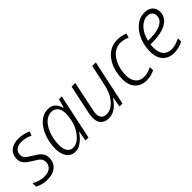

<svg xmlns="http://www.w3.org/2000/svg" viewBox="125 -1332 2131 2131"><g transform="rotate(-45 1191.0 -266.0)"><path d="M152 10Q105 10 69 -1Q33 -12 9 -26V-81Q36 -65 73.5 -52Q111 -39 152 -39Q196 -39 224.5 -52Q253 -65 267 -88.5Q281 -112 281 -142Q281 -169 269.5 -187Q258 -205 237 -220Q216 -235 186 -252Q153 -272 127.5 -291.5Q102 -311 88 -336Q74 -361 74 -396Q75 -444 97 -476.5Q119 -509 158 -525.5Q197 -542 246 -542Q291 -542 328 -532Q365 -522 392 -509L374 -461Q349 -474 317 -483.5Q285 -493 245 -493Q196 -493 164 -469.5Q132 -446 132 -399Q132 -376 143 -359.5Q154 -343 174.5 -328Q195 -313 225 -295Q256 -277 282 -258Q308 -239 324 -212.5Q340 -186 340 -147Q340 -100 318.5 -64.5Q297 -29 255 -9.5Q213 10 152 10Z M593 10Q551 10 520.5 -12Q490 -34 473.5 -75Q457 -116 457 -173Q457 -227 468 -280.5Q479 -334 501 -381Q523 -428 554 -464.5Q585 -501 625 -521.5Q665 -542 712 -542Q752 -542 778 -525.5Q804 -509 819.5 -483Q835 -457 842 -430H846L875 -532H919L806 0H760L780 -119H778Q759 -90 731 -60Q703 -30 668.5 -10Q634 10 593 10ZM610 -39Q649 -39 688.5 -69Q728 -99 760 -150.5Q792 -202 806 -265Q813 -296 815.5 -320Q818 -344 818 -364Q818 -424 791 -458.5Q764 -493 716 -493Q680 -493 648.5 -475Q617 -457 592.5 -425.5Q568 -394 550.5 -353Q533 -312 524 -265.5Q515 -219 515 -172Q515 -109 539 -74Q563 -39 610 -39Z M1119 10Q1080 10 1051.5 -5Q1023 -20 1008 -48.5Q993 -77 993 -120Q993 -139 995.5 -158Q998 -177 1002 -198L1073 -532H1131L1059 -191Q1054 -172 1052 -156Q1050 -140 1050 -127Q1050 -84 1071.5 -61.5Q1093 -39 1135 -39Q1178 -39 1219.5 -68Q1261 -97 1294 -151Q1327 -205 1343 -280L1397 -532H1453L1340 0H1293L1313 -119H1310Q1293 -92 1265.5 -61.5Q1238 -31 1201.5 -10.5Q1165 10 1119 10Z M1712 10Q1656 10 1614.5 -14.5Q1573 -39 1551 -83.5Q1529 -128 1529 -189Q1529 -246 1540.5 -298Q1552 -350 1575 -394.5Q1598 -439 1630.5 -472.5Q1663 -506 1705.5 -524Q1748 -542 1799 -542Q1832 -542 1864 -535.5Q1896 -529 1921 -517L1904 -468Q1883 -479 1855 -486Q1827 -493 1799 -493Q1761 -493 1728 -477.5Q1695 -462 1669 -434Q1643 -406 1625 -368.5Q1607 -331 1597 -286Q1587 -241 1587 -192Q1587 -147 1602.5 -112.5Q1618 -78 1647 -58.5Q1676 -39 1719 -39Q1753 -39 1782.5 -48Q1812 -57 1841 -71V-21Q1816 -8 1784 1Q1752 10 1712 10Z M2142 10Q2091 10 2050 -12.5Q2009 -35 1986 -79.5Q1963 -124 1963 -190Q1963 -259 1982 -322Q2001 -385 2036 -434.5Q2071 -484 2118.5 -513Q2166 -542 2224 -542Q2287 -542 2321.5 -510Q2356 -478 2356 -424Q2356 -365 2319 -325Q2282 -285 2213.5 -264.5Q2145 -244 2049 -244H2024Q2023 -233 2022 -219.5Q2021 -206 2021 -192Q2021 -119 2055 -79Q2089 -39 2153 -39Q2191 -39 2223.5 -50.5Q2256 -62 2287 -76V-26Q2257 -11 2221.5 -0.5Q2186 10 2142 10ZM2059 -292Q2128 -292 2182 -305Q2236 -318 2268 -346.5Q2300 -375 2300 -420Q2300 -451 2280 -472Q2260 -493 2219 -493Q2182 -493 2144.5 -469.5Q2107 -446 2077.5 -401Q2048 -356 2033 -292Z"/></g></svg>

Font: Noto Sans Display Light
Style: Italic
Weight: 300
Italic angle: -12°
Designer: Monotype Design Team
Foundry: Monotype Imaging Inc.
Version: Version 2.003